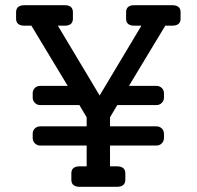

<svg xmlns="http://www.w3.org/2000/svg" viewBox="-20 -720 758 740"><path d="M643 -700Q676 -700 676 -673V-648Q676 -621 643 -621H617L477 -389H583Q595 -389 603.5 -381Q612 -373 612 -360V-344Q612 -332 603.5 -323.5Q595 -315 583 -315H432L404 -268V-233H583Q595 -233 603.5 -225Q612 -217 612 -204V-188Q612 -176 603.5 -167.5Q595 -159 583 -159H404V-79H430Q463 -79 463 -52V-27Q463 0 430 0H288Q255 0 255 -27V-52Q255 -79 288 -79H314V-159H135Q123 -159 114.5 -167.5Q106 -176 106 -188V-204Q106 -217 114.5 -225Q123 -233 135 -233H314V-268L286 -315H135Q123 -315 114.5 -323.5Q106 -332 106 -344V-360Q106 -373 114.5 -381Q123 -389 135 -389H241L101 -621H75Q42 -621 42 -648V-673Q42 -700 75 -700H229Q261 -700 261 -673V-648Q261 -621 229 -621H203L364 -352L525 -621H498Q466 -621 466 -648V-673Q466 -700 498 -700Z"/></svg>

Font: Solway
Style: Regular
Weight: 400
Designer: Mariya V. Pigoulevskaya
Foundry: The Northern Block Ltd.
Version: Version 1.000;hotconv 1.0.109;makeotfexe 2.5.65596